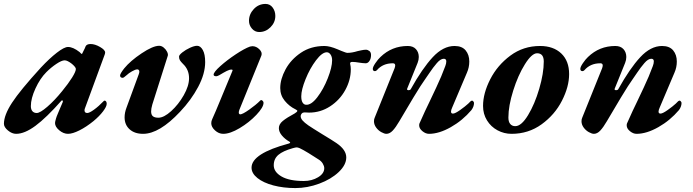

<svg xmlns="http://www.w3.org/2000/svg" viewBox="-44 -667 3524 977"><path d="M-24 -37Q-24 -81 17 -144Q58 -207 164 -323Q208 -370 245.5 -399Q283 -428 302 -428Q328 -428 361 -402Q369 -393 370 -393H372Q374 -393 375 -395.5Q376 -398 377 -400Q390 -425 392 -432Q398 -443 417 -443Q439 -443 465 -428Q491 -413 491 -400Q491 -396 489 -390L389 -118Q386 -111 386 -106Q386 -92 400 -92Q411 -92 434.5 -109Q458 -126 483 -152Q486 -155 488 -155Q493 -155 496 -150.5Q499 -146 499 -139Q499 -125 480.5 -100.5Q462 -76 432 -51Q395 -21 360 -3.5Q325 14 302 14Q279 14 257.5 -4Q236 -22 236 -41Q236 -47 241 -64Q243 -72 251 -90.5Q259 -109 263 -119L275 -147Q276 -148 276 -151Q276 -155 273.5 -156Q271 -157 269 -155Q191 -67 136 -26.5Q81 14 38 14Q17 14 -3.5 -3Q-24 -20 -24 -37ZM272 -203Q304 -242 323 -272.5Q342 -303 342 -316Q342 -325 322 -342Q299 -360 285 -360Q270 -360 243 -342Q216 -324 192 -300Q160 -268 136.5 -217Q113 -166 113 -127Q113 -110 121 -101Q129 -92 143 -92Q160 -92 197 -124Q234 -156 272 -203Z M590 -70Q590 -94 600 -120L662 -289Q665 -297 665 -302Q665 -308 662 -311Q659 -314 655 -314Q645 -314 627.5 -304Q610 -294 601 -285Q585 -271 581 -271Q567 -271 567 -283Q567 -292 588 -319Q619 -357 676.5 -395.5Q734 -434 766 -434Q778 -434 789 -425Q800 -416 806 -404Q812 -392 810 -384L731 -135Q725 -114 725 -100Q725 -83 734 -75.5Q743 -68 762 -68Q790 -68 827 -101.5Q864 -135 891 -182.5Q918 -230 918 -269Q918 -313 887 -342Q876 -353 871.5 -360.5Q867 -368 867 -379Q867 -387 884 -400.5Q901 -414 923 -424Q945 -434 959 -434Q976 -434 988 -412.5Q1000 -391 1000 -351Q1000 -292 964.5 -225Q929 -158 872 -98Q767 14 684 14Q641 14 615.5 -9Q590 -32 590 -70Z M1031 -40Q1031 -51 1036 -61Q1054 -101 1075 -152.5Q1096 -204 1105 -225L1139 -307Q1141 -313 1134 -313Q1124 -313 1110 -306Q1096 -299 1071 -284Q1061 -279 1057 -279Q1043 -279 1043 -287Q1043 -300 1077 -330.5Q1111 -361 1155.5 -390.5Q1200 -420 1228 -430Q1236 -432 1240 -432Q1260 -432 1276 -416Q1292 -400 1286 -384L1174 -108Q1171 -101 1171 -93Q1171 -90 1173.5 -87.5Q1176 -85 1178 -85Q1190 -85 1224 -109Q1258 -133 1280 -155Q1283 -158 1284 -158Q1289 -158 1293 -153.5Q1297 -149 1297 -144Q1297 -121 1260.5 -82.5Q1224 -44 1175.5 -15Q1127 14 1092 14Q1069 14 1050 -3.5Q1031 -21 1031 -40ZM1223 -561Q1223 -595 1247.5 -621Q1272 -647 1307 -647Q1330 -647 1343.5 -628.5Q1357 -610 1357 -586Q1357 -553 1332.5 -528.5Q1308 -504 1275 -504Q1253 -504 1238 -521.5Q1223 -539 1223 -561Z M1236 186Q1236 114 1427 63Q1432 61 1432.5 58.5Q1433 56 1429 54Q1406 41 1390.5 22.5Q1375 4 1375 -15Q1375 -35 1395 -51.5Q1415 -68 1456 -90Q1469 -98 1469 -103Q1469 -106 1459 -111Q1428 -126 1405 -154Q1382 -182 1382 -219Q1382 -264 1409 -314Q1436 -364 1487 -398.5Q1538 -433 1607 -433Q1634 -433 1674 -416L1693 -408Q1697 -407 1707.5 -402.5Q1718 -398 1724 -398Q1747 -398 1776 -407Q1781 -408 1794.5 -411Q1808 -414 1818 -414Q1827 -414 1835.5 -407.5Q1844 -401 1844 -387Q1844 -369 1836 -357Q1828 -345 1817 -345Q1809 -345 1801 -346Q1793 -347 1786 -348Q1762 -352 1749 -352Q1735 -352 1738 -341Q1741 -328 1741 -314Q1741 -260 1713 -209Q1685 -158 1636 -126Q1587 -94 1529 -94L1507 -95Q1502 -95 1496 -93Q1491 -90 1488.5 -85Q1486 -80 1486 -76Q1486 -65 1495.5 -54Q1505 -43 1525 -29Q1544 -16 1596 16Q1646 46 1668 61Q1718 95 1718 134Q1718 172 1679.5 208.5Q1641 245 1580.5 267.5Q1520 290 1459 290Q1398 290 1347 276.5Q1296 263 1266 239Q1236 215 1236 186ZM1646 -360Q1646 -378 1638 -389.5Q1630 -401 1619 -401Q1595 -401 1564 -360Q1533 -319 1511 -264.5Q1489 -210 1489 -177Q1489 -156 1495.5 -145.5Q1502 -135 1512 -134Q1539 -131 1570.5 -172Q1602 -213 1624 -269Q1646 -325 1646 -360ZM1606 189Q1606 178 1598.5 165.5Q1591 153 1578 145Q1554 129 1526 112Q1498 95 1481 87Q1471 83 1466 83Q1460 83 1446 87Q1396 101 1372.5 121Q1349 141 1349 174Q1349 208 1388.5 231Q1428 254 1502 254Q1543 254 1574.5 235Q1606 216 1606 189Z M1859 -50Q1859 -61 1863 -69L1964 -320Q1967 -329 1967 -334Q1967 -345 1955 -345Q1904 -345 1874 -310Q1869 -305 1864 -305Q1854 -305 1853 -315Q1852 -325 1866 -345.5Q1880 -366 1892 -377Q1950 -433 2031 -433Q2058 -433 2072.5 -417Q2087 -401 2087 -377Q2087 -362 2081 -347L2028 -216L2027 -213Q2027 -211 2029.5 -209.5Q2032 -208 2035 -208Q2043 -208 2046 -213Q2105 -319 2158 -376Q2211 -433 2269 -433Q2307 -433 2325.5 -410.5Q2344 -388 2344 -354Q2344 -324 2332 -297L2257 -120Q2251 -107 2251 -99Q2251 -89 2261 -89Q2272 -89 2298 -107.5Q2324 -126 2339 -140Q2352 -155 2358 -155Q2361 -155 2364.5 -151Q2368 -147 2368 -143Q2368 -125 2355 -107Q2310 -54 2250 -20Q2190 14 2139 14Q2122 14 2105.5 0.5Q2089 -13 2089 -29Q2089 -37 2091 -40Q2106 -75 2119 -102Q2132 -129 2142 -150Q2149 -165 2176 -222Q2203 -279 2222 -331Q2227 -344 2227 -355Q2227 -368 2214 -368Q2198 -368 2179 -346Q2160 -324 2142 -297Q2124 -270 2118 -262Q2101 -239 2059.5 -170.5Q2018 -102 1988 -50Q1970 -19 1954.5 -2.5Q1939 14 1922 14Q1912 14 1896.5 5.5Q1881 -3 1870 -18Q1859 -33 1859 -50Z M2414 -128Q2414 -192 2450.5 -263.5Q2487 -335 2553 -384Q2619 -433 2704 -433Q2772 -433 2812 -395Q2852 -357 2852 -290Q2852 -226 2815.5 -154.5Q2779 -83 2712 -34.5Q2645 14 2559 14Q2521 14 2487.5 -4Q2454 -22 2434 -54.5Q2414 -87 2414 -128ZM2723 -354Q2723 -396 2689 -396Q2662 -396 2627 -340Q2592 -284 2567.5 -206Q2543 -128 2543 -69Q2543 -47 2552.5 -36Q2562 -25 2578 -25Q2609 -25 2643 -81Q2677 -137 2700 -215.5Q2723 -294 2723 -354Z M2915 -50Q2915 -61 2919 -69L3020 -320Q3023 -329 3023 -334Q3023 -345 3011 -345Q2960 -345 2930 -310Q2925 -305 2920 -305Q2910 -305 2909 -315Q2908 -325 2922 -345.5Q2936 -366 2948 -377Q3006 -433 3087 -433Q3114 -433 3128.5 -417Q3143 -401 3143 -377Q3143 -362 3137 -347L3084 -216L3083 -213Q3083 -211 3085.5 -209.5Q3088 -208 3091 -208Q3099 -208 3102 -213Q3161 -319 3214 -376Q3267 -433 3325 -433Q3363 -433 3381.5 -410.5Q3400 -388 3400 -354Q3400 -324 3388 -297L3313 -120Q3307 -107 3307 -99Q3307 -89 3317 -89Q3328 -89 3354 -107.5Q3380 -126 3395 -140Q3408 -155 3414 -155Q3417 -155 3420.5 -151Q3424 -147 3424 -143Q3424 -125 3411 -107Q3366 -54 3306 -20Q3246 14 3195 14Q3178 14 3161.5 0.5Q3145 -13 3145 -29Q3145 -37 3147 -40Q3162 -75 3175 -102Q3188 -129 3198 -150Q3205 -165 3232 -222Q3259 -279 3278 -331Q3283 -344 3283 -355Q3283 -368 3270 -368Q3254 -368 3235 -346Q3216 -324 3198 -297Q3180 -270 3174 -262Q3157 -239 3115.5 -170.5Q3074 -102 3044 -50Q3026 -19 3010.5 -2.5Q2995 14 2978 14Q2968 14 2952.5 5.5Q2937 -3 2926 -18Q2915 -33 2915 -50Z"/></svg>

Font: EB Garamond
Style: Bold Italic
Weight: 700
Italic angle: -17.2°
Designer: Georg Duffner and Octavio Pardo
Foundry: Georg Duffner
Version: Version 1.000